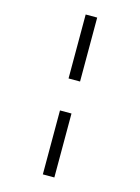

<svg xmlns="http://www.w3.org/2000/svg" viewBox="-144 -840 848 1160"><g transform="rotate(15 279.5 -260.0)"><path d="M243 -360V-760H315V-360ZM243 240V-160H315V240Z"/></g></svg>

Font: Noto Serif
Style: Bold Italic
Weight: 700
Italic angle: -12°
Designer: Monotype Design Team
Foundry: Monotype Imaging Inc.
Version: Version 2.013